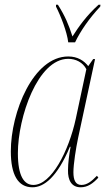

<svg xmlns="http://www.w3.org/2000/svg" viewBox="-20 -786 460 816"><path d="M270 -606H299C322 -654 359 -708 406 -758L407 -766H399C347 -719 314 -672 288 -631C272 -681 257 -717 226 -766H218V-758C238 -719 265 -650 270 -606ZM118 10C167 10 223 -33 277 -162H280C274 -131 269 -91 269 -63C268 -20 284 10 323 10C352 10 375 -6 398 -31L392 -39C368 -14 349 0 326 0C302 0 292 -19 292 -54C292 -88 303 -158 312 -200L384 -535H376L355 -505C337 -528 310 -546 270 -546C121 -546 26 -309 26 -143C26 -44 56 10 118 10ZM122 0C83 0 56 -36 56 -135C56 -287 140 -536 270 -536C302 -536 332 -521 347 -492L302 -281C272 -143 198 0 122 0Z"/></svg>

Font: Noto Serif Display Condensed Thin
Style: Italic
Weight: 100
Width: 3
Italic angle: -12°
Designer: Monotype Design Team
Foundry: Monotype Imaging Inc.
Version: Version 2.009